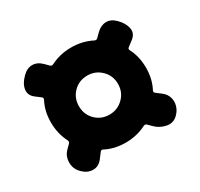

<svg xmlns="http://www.w3.org/2000/svg" viewBox="-101 -676 709 682"><g transform="rotate(-30 253.0 -335.0)"><path d="M251 -145Q205 -145 169 -164Q162 -168 157 -161L141 -140Q125 -119 102 -119.5Q79 -120 61 -138L59 -140Q41 -158 41 -184Q41 -210 59 -228L74 -243Q79 -248 76 -255Q56 -294 56 -340Q56 -386 75 -422Q79 -429 72 -434L51 -450Q32 -465 35 -487Q38 -509 59 -530L61 -532Q79 -550 100 -550Q121 -550 139 -532L154 -517Q159 -512 166 -515Q205 -535 251 -535Q297 -535 336 -515Q343 -512 348 -517L363 -532Q381 -550 402 -551Q423 -552 441 -534L443 -532Q463 -512 467.5 -489Q472 -466 451 -450L430 -434Q423 -429 427 -422Q446 -386 446 -340Q446 -294 427 -258Q423 -251 430 -246L451 -230Q465 -219 470 -203Q475 -187 470.5 -170Q466 -153 453 -140L451 -138Q433 -120 407 -125Q381 -130 363 -148L348 -163Q343 -168 336 -165Q297 -145 251 -145ZM251 -260Q284 -260 307.5 -283Q331 -306 331 -340Q331 -374 307.5 -397Q284 -420 251 -420Q217 -420 194 -397Q171 -374 171 -340Q171 -306 194 -283Q217 -260 251 -260Z"/></g></svg>

Font: Winky Sans SemiBold
Style: Regular
Weight: 600
Designer: Simon Atzbach
Foundry: typofactur
Version: Version 1.205